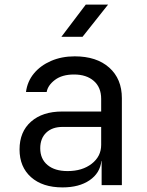

<svg xmlns="http://www.w3.org/2000/svg" viewBox="-20 -805 640 835"><path d="M252 10Q165 10 115 -34.5Q65 -79 65 -155Q65 -232 115 -276Q165 -320 250 -320H420V-375Q420 -425 388 -453Q356 -481 302 -481Q250 -481 219 -457.5Q188 -434 183 -405H93Q99 -451 127.5 -485.5Q156 -520 202 -540Q248 -560 305 -560Q400 -560 455 -511Q510 -462 510 -378V0H422V-105H421Q415 -52 369.5 -21Q324 10 252 10ZM274 -61Q338 -61 379 -93Q420 -125 420 -175V-253H252Q207 -253 181 -228Q155 -203 155 -160Q155 -114 186.5 -87.5Q218 -61 274 -61ZM247 -645 353 -785H450L339 -645Z"/></svg>

Font: NKDuy Mono
Style: Regular
Weight: 400
Monospace: yes
Designer: NKDuy
Foundry: NKDuy
Version: Version 2.251; ttfautohint (v1.8.4.7-5d5b)